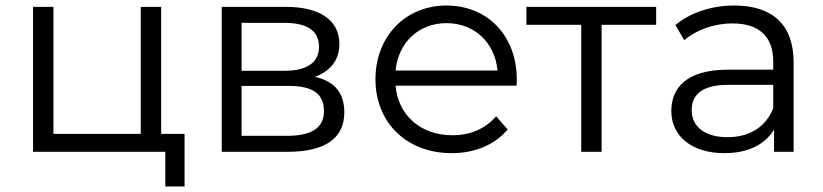

<svg xmlns="http://www.w3.org/2000/svg" viewBox="-20 -551 2987 697"><path d="M650 -65H565V-526H491V-65H174V-526H100V0H580V126H650Z M1029 -239C1117 -239 1156 -210 1156 -147C1156 -86 1110 -58 1022 -58H857V-239ZM1013 -468C1094 -468 1138 -440 1138 -381C1138 -324 1094 -294 1013 -294H857V-468ZM1026 0C1164 0 1230 -52 1230 -143C1230 -212 1196 -256 1123 -272C1178 -292 1212 -332 1212 -391C1212 -479 1139 -526 1019 -526H785V0Z M1416 -295C1426 -397 1500 -467 1601 -467C1702 -467 1777 -396 1786 -295ZM1620 5C1703 5 1776 -25 1823 -81L1781 -129C1742 -83 1686 -60 1622 -60C1507 -60 1425 -133 1416 -240H1855C1856 -248 1856 -257 1856 -263C1856 -422 1749 -531 1601 -531C1452 -531 1343 -419 1343 -263C1343 -107 1455 5 1620 5Z M2164 -461H2362V-526H1891V-461H2090V0H2164Z M2787 -158C2760 -90 2701 -53 2621 -53C2539 -53 2491 -91 2491 -151C2491 -203 2523 -243 2624 -243H2787ZM2610 5C2696 5 2758 -27 2790 -81V0H2861V-325C2861 -462 2783 -531 2646 -531C2563 -531 2485 -505 2432 -460L2464 -405C2507 -442 2571 -466 2639 -466C2737 -466 2787 -417 2787 -328V-298H2622C2470 -298 2417 -230 2417 -148C2417 -57 2491 5 2610 5Z"/></svg>

Font: Montserrat-Alt1
Style: Regular
Weight: 400
Designer: Differentunic
Foundry: Differentunic
Version: Version 7.222